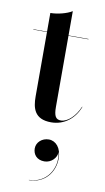

<svg xmlns="http://www.w3.org/2000/svg" viewBox="-100 -637 554 1012"><g transform="rotate(10 177.0 -131.0)"><path d="M342 -102H340C318.5 -50 278 -11.5 242.5 -11.5C215.5 -11.5 204.5 -27.5 204.5 -77.5V-458H311.5V-460H204.5V-590C177 -572.5 127 -560 89.5 -560V-460H16.5V-458H89.5V-113.5C89.5 -51 103.5 7 193 7C264 7 318 -38 342 -102ZM132.5 157C132.5 189.5 153.5 216 194 216C230.5 216 260.5 185 259.5 154C279 242 222.5 326 131 326V327.5C216 327.5 266 261 266 188C266 131.5 235.5 98 198 98C161.5 98 132.5 124.5 132.5 157Z"/></g></svg>

Font: Bodoni* 96pt Medium
Style: Regular
Weight: 500
Version: Version 2.3